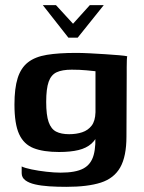

<svg xmlns="http://www.w3.org/2000/svg" viewBox="-20 -606 557 744"><path d="M146 -586H197L263 -514L328 -586H382L281 -460H245ZM237 118Q202 118 171 116Q140 114 116 108.5Q92 103 78 92.5Q64 82 64 65Q64 60 64 51.5Q64 43 64 39Q76 45 102.5 50.5Q129 56 160 59.5Q191 63 215 63Q273 63 303 47Q333 31 343 -5.5Q353 -42 348 -100L365 -98Q354 -67 334.5 -49.5Q315 -32 284 -24.5Q253 -17 209 -17Q148 -17 110 -32Q72 -47 54 -86.5Q36 -126 36 -201Q36 -264 48.5 -303.5Q61 -343 88.5 -364.5Q116 -386 161.5 -393.5Q207 -401 275 -401Q297 -401 327 -399.5Q357 -398 387.5 -396Q418 -394 441.5 -392Q465 -390 473 -388Q472 -385 471.5 -373Q471 -361 471 -345.5Q471 -330 471 -315L470 -77Q470 0 446 42.5Q422 85 371 101.5Q320 118 237 118ZM248 -86Q276 -86 298.5 -93.5Q321 -101 335 -119Q349 -137 350 -171V-330Q342 -331 315.5 -333.5Q289 -336 258 -336Q221 -336 199.5 -326Q178 -316 168.5 -289Q159 -262 159 -211Q159 -160 168.5 -133Q178 -106 197.5 -96Q217 -86 248 -86Z"/></svg>

Font: Genos SemiBold
Style: Regular
Weight: 600
Designer: Robert E. Leuschke
Foundry: Robert E. Leuschke
Version: Version 1.010